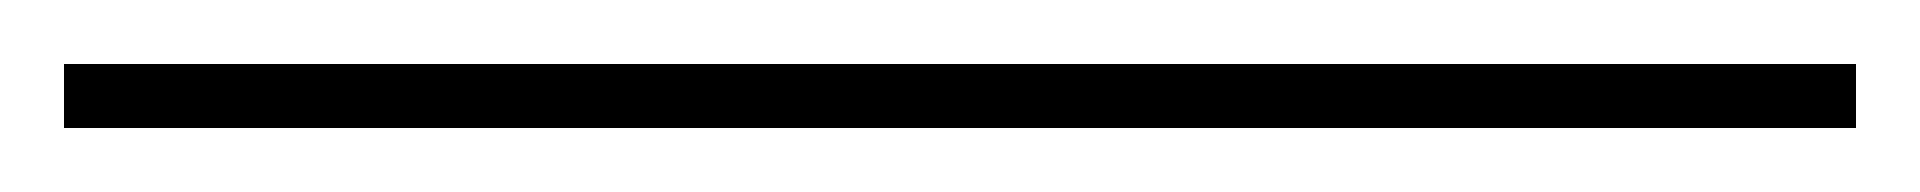

<svg xmlns="http://www.w3.org/2000/svg" viewBox="-20 70 600 60"><path d="M0 110V90H560V110Z"/></svg>

Font: M PLUS 2 Thin
Style: Regular
Weight: 100
Designer: Coji Morishita
Foundry: UNDERFOREST DESIGN
Version: Version 1.001